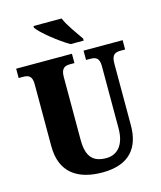

<svg xmlns="http://www.w3.org/2000/svg" viewBox="-135 -1027 949 1134"><g transform="rotate(-15 340.0 -460.5)"><path d="M363 -771H443V-784C417 -822 369 -886 351 -931H179V-921C201 -886 301 -807 363 -771ZM350 10C517 10 583 -81 583 -215V-594C583 -650 607 -657 639 -657H666V-714H427V-657H453C484 -657 508 -650 508 -598V-217C508 -110 456 -66 394 -66C318 -66 274 -100 274 -210V-594C274 -650 300 -657 330 -657H356V-714H15V-657H41C72 -657 97 -650 97 -598V-218C97 -54 202 10 350 10Z"/></g></svg>

Font: Noto Serif Devanagari Condensed Black
Style: Regular
Weight: 900
Width: 3
Designer: Universal Thirst, Indian Type Foundry and the Monotype Design Team
Foundry: Monotype Imaging Inc.
Version: Version 2.004